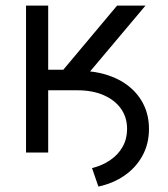

<svg xmlns="http://www.w3.org/2000/svg" viewBox="-20 -561 616 706"><path d="M131.8 -229V-300.8H266.6Q325.2 -300.8 373 -285.6Q420.9 -270.5 455.6 -242.2Q490.2 -213.9 509 -174.6Q527.8 -135.3 527.8 -86.9Q527.8 -32.2 503.9 11.5Q480 55.2 438.2 84.2Q396.5 113.3 341.8 125L318.4 57.1Q356 47.9 385.3 27.8Q414.6 7.8 430.9 -21.2Q447.3 -50.3 447.3 -86.9Q447.3 -129.9 424.6 -161.6Q401.9 -193.4 360.8 -211.2Q319.8 -229 265.1 -229ZM75.7 0V-540.5H157.2V-304.7H212.9L410.6 -540.5H515.1L252.9 -229H157.2V0Z"/></svg>

Font: V-Inter
Style: Regular-375
Weight: 375
Designer: Rasmus Andersson
Foundry: rsms
Version: Version 4.000;git-4146feb